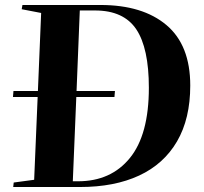

<svg xmlns="http://www.w3.org/2000/svg" viewBox="-20 -750 818 770"><path d="M383 -730Q552 -730 647.5 -649.5Q743 -569 743 -407Q743 -274 690 -183Q637 -92 538 -46Q439 0 301 0H33L35 -18L117 -29L131 -361H32L34 -385H132L145 -698L67 -713L70 -730ZM293 -23Q425 -23 501 -116.5Q577 -210 577 -398Q577 -557 526.5 -632.5Q476 -708 361 -708H300L287 -385H441L439 -361H286L272 -23Z"/></svg>

Font: Literata 72pt
Style: Bold Italic
Weight: 700
Italic angle: -2°
Designer: Latin by Veronika Burian and Jose Scaglione. Greek by Irene Vlachou. Cyrillic by Vera Evstafieva
Foundry: TypeTogether
Version: Version 3.002